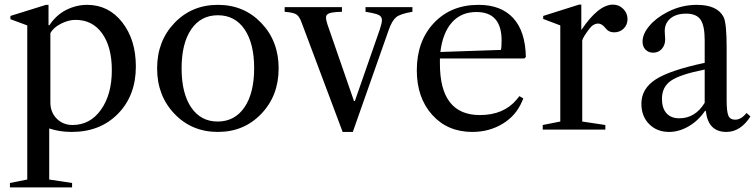

<svg xmlns="http://www.w3.org/2000/svg" viewBox="-20 -561 3272 831"><path d="M193 -5V216L292 231V250H23V231L98 216V-451L25 -478V-492L179 -540H190V-452H194Q223 -496 266.5 -518Q310 -540 357 -540Q450 -540 509 -464.5Q568 -389 568 -273Q568 -148 491 -69Q414 10 290 10Q238 10 193 -5ZM294 -20Q370 -20 417 -86Q464 -152 464 -257Q464 -358 422 -416.5Q380 -475 307 -475Q276 -475 243 -458Q210 -441 198 -417V-118Q198 -75 225.5 -47.5Q253 -20 294 -20Z M735 -461.5Q810 -540 923 -540Q1036 -540 1111 -461.5Q1186 -383 1186 -265Q1186 -147 1111 -68.5Q1036 10 923 10Q810 10 735 -68.5Q660 -147 660 -265Q660 -383 735 -461.5ZM922 -35Q996 -35 1038 -96.5Q1080 -158 1080 -266Q1080 -373 1038.5 -434Q997 -495 923 -495Q849 -495 807.5 -434Q766 -373 766 -265Q766 -157 807.5 -96Q849 -35 922 -35Z M1507 10H1463L1284 -467Q1275 -491 1262 -499Q1249 -507 1212 -510V-530H1460V-510Q1419 -509 1405 -503.5Q1391 -498 1391 -486Q1391 -474 1397 -456L1512 -124H1516L1624 -434Q1633 -461 1633 -474Q1633 -489 1619.5 -496Q1606 -503 1562 -510V-530H1765V-510Q1712 -501 1694.5 -486.5Q1677 -472 1663 -433Z M2256 -314 2249 -308H1884V-285Q1884 -63 2057 -63Q2160 -63 2216 -130L2228 -145L2245 -135L2239 -121Q2213 -60 2155 -25Q2097 10 2024 10Q1917 10 1850.5 -64Q1784 -138 1784 -257Q1784 -383 1858 -461.5Q1932 -540 2051 -540Q2149 -540 2201.5 -482.5Q2254 -425 2256 -314ZM2042 -509Q1976 -509 1936 -464Q1896 -419 1886 -336L2148 -345Q2151 -357 2151 -386Q2151 -509 2042 -509Z M2500 -35 2600 -20V0H2329V-20L2405 -35V-451L2331 -479V-492L2486 -541H2496V-431Q2570 -541 2633 -541Q2659 -541 2677.5 -522.5Q2696 -504 2696 -478Q2696 -454 2679.5 -437.5Q2663 -421 2638 -421Q2614 -421 2600 -440Q2585 -459 2569 -459Q2547 -459 2529 -434Q2504 -401 2500 -386Z M2876 10Q2823 10 2789.5 -24Q2756 -58 2756 -112Q2756 -177 2817.5 -217Q2879 -257 3030 -289V-387Q3030 -450 3012 -476Q2994 -502 2950 -502Q2907 -502 2882 -481.5Q2857 -461 2857 -426Q2857 -420 2858 -408Q2859 -396 2859 -391Q2859 -366 2844.5 -349.5Q2830 -333 2807 -333Q2787 -333 2774 -346Q2761 -359 2761 -381Q2761 -414 2790.5 -449Q2820 -484 2869 -509Q2929 -540 2996 -540Q3085 -540 3112 -487Q3125 -460 3125 -356V-127Q3125 -78 3132.5 -60.5Q3140 -43 3162 -43Q3188 -43 3211 -72L3228 -57Q3185 10 3124 10Q3045 10 3035 -80L3032 -82Q3003 -39 2961 -14.5Q2919 10 2876 10ZM2920 -49Q2989 -49 3030 -116V-260Q2924 -239 2884.5 -212Q2845 -185 2845 -133Q2845 -93 2864.5 -71Q2884 -49 2920 -49Z"/></svg>

Font: Libre Caslon Text
Style: Regular
Weight: 400
Designer: Pablo Impallari, Rodrigo Fuenzalida
Foundry: Pablo Impallari, Rodrigo Fuenzalida
Version: Version 1.002